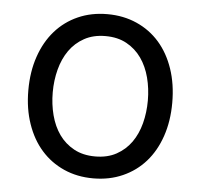

<svg xmlns="http://www.w3.org/2000/svg" viewBox="-45 -600 687 657"><g transform="rotate(5 298.5 -271.0)"><path d="M298.3 11.4Q242.9 11.4 197.4 -8.9Q152 -29.1 119.5 -65.9Q87 -102.6 69.1 -154.7Q51.1 -206.7 51.1 -269.9Q51.1 -333.8 69.1 -386Q87 -438.2 119.5 -475.1Q152 -512.1 197.4 -532.3Q242.9 -552.6 298.3 -552.6Q353.7 -552.6 399.3 -532.3Q445 -512.1 477.5 -475.1Q509.9 -438.2 527.7 -386Q545.5 -333.8 545.5 -269.9Q545.5 -206.7 527.7 -154.7Q509.9 -102.6 477.5 -65.9Q445 -29.1 399.3 -8.9Q353.7 11.4 298.3 11.4ZM298.3 -63.9Q340.6 -63.9 371.3 -80.8Q402 -97.7 422.1 -125.9Q442.1 -154.1 451.9 -191.6Q461.6 -229 461.6 -269.9Q461.6 -311.1 451.9 -348.5Q442.1 -386 422.1 -414.6Q402 -443.2 371.3 -460.2Q340.6 -477.3 298.3 -477.3Q256.4 -477.3 225.5 -460.2Q194.6 -443.2 174.5 -414.6Q154.5 -386 144.7 -348.5Q134.9 -311.1 134.9 -269.9Q134.9 -229 144.7 -191.6Q154.5 -154.1 174.5 -125.9Q194.6 -97.7 225.5 -80.8Q256.4 -63.9 298.3 -63.9Z"/></g></svg>

Font: Fast_Sans
Style: Regular
Weight: 400
Designer: Rasmus Andersson
Foundry: rsms
Version: Version 3.018;git-588b23468